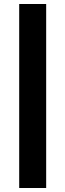

<svg xmlns="http://www.w3.org/2000/svg" viewBox="-20 -729 327 961"><path d="M211.1 212H76.1V-709H211.1Z"/></svg>

Font: Anek Gurmukhi Medium SemiExpanded
Style: Regular
Weight: 500
Width: 6
Version: Version 1.003